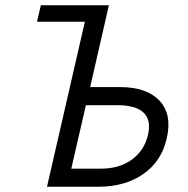

<svg xmlns="http://www.w3.org/2000/svg" viewBox="-20 -710 714 730"><path d="M158.7 0 302.7 -627.4H120.6L135.3 -689.9H394L322.8 -378.9H436.5Q538.1 -378.9 586.7 -326.9Q635.3 -274.9 613.8 -183.1Q594.2 -96.7 524.7 -48.3Q455.1 0 354.5 0ZM251 -68.8H364.7Q434.1 -68.8 481.7 -103.5Q529.3 -138.2 543 -198.7Q555.2 -254.4 525.4 -282.2Q495.6 -310.1 425.8 -310.1H306.6Z"/></svg>

Font: HK Grotesk Italic
Style: Regular
Weight: 400
Italic angle: -13°
Designer: Alfredo Marco Pradil and Stefan Peev
Foundry: Hanken Design Co.
Version: Version 1.000;PS 001.000;hotconv 1.0.88;makeotf.lib2.5.64775